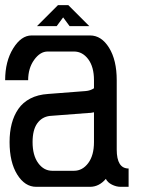

<svg xmlns="http://www.w3.org/2000/svg" viewBox="-37 -722 552 742"><path d="M106 -621.1 187 -702.1H227.1L308.1 -621.1H231.9L207 -654.8L182.1 -621.1ZM301.8 -285.2 154.8 -273.9Q124.5 -270 106.7 -244.9Q88.9 -219.7 88.9 -172.9Q88.9 -121.6 110.6 -91.8Q132.3 -62 165 -62H249Q281.7 -62 304 -91.8Q326.2 -121.6 326.2 -172.9V-288.1Q314.5 -285.2 301.8 -285.2ZM311 0H103Q59.1 0 29.5 -47.6Q0 -95.2 0 -172.9Q0 -211.9 8.3 -243.9Q16.6 -275.9 33.9 -301Q51.3 -326.2 80.3 -341.3Q109.4 -356.4 148.9 -358.9L293.9 -370.1Q312.5 -371.6 326.2 -380.9V-412.1Q326.2 -463.4 304 -493.2Q281.7 -522.9 249 -522.9H147Q118.2 -522.9 95 -490.7Q71.8 -458.5 71.8 -412.1H-17.1Q-17.1 -484.9 13.9 -534.9Q44.9 -585 85 -585H311Q355 -585 384.5 -537.4Q414.1 -489.7 414.1 -412.1V-144Q414.1 -70.8 460 -70.8V0H429.2Q412.6 0 395.5 -8.5Q378.4 -17.1 372.1 -30.8Q345.7 0 311 0Z"/></svg>

Font: Favorite Color
Style: Regular
Weight: 400
Designer: Bryce Wilner
Version: Version 1.000;PS 1.0;hotconv 16.6.51;makeotf.lib2.5.65220 DE